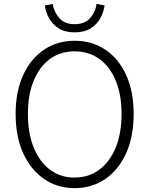

<svg xmlns="http://www.w3.org/2000/svg" viewBox="-20 -951 766 984"><path d="M361.8 13.2Q273.9 13.2 205.8 -33.7Q137.7 -80.6 98.9 -165.8Q60.1 -251 60.1 -367.2Q60.1 -482.4 98.9 -566.7Q137.7 -650.9 205.8 -696.5Q273.9 -742.2 361.8 -742.2Q451.2 -742.2 519.5 -696.5Q587.9 -650.9 626.5 -566.7Q665 -482.4 665 -367.2Q665 -251 626.5 -165.8Q587.9 -80.6 519.5 -33.7Q451.2 13.2 361.8 13.2ZM361.8 -41Q434.6 -41 488.8 -81.3Q543 -121.6 573 -194.8Q603 -268.1 603 -367.2Q603 -465.8 573 -537.8Q543 -609.9 488.8 -648.9Q434.6 -688 361.8 -688Q290 -688 236.3 -648.9Q182.6 -609.9 152.8 -537.8Q123 -465.8 123 -367.2Q123 -268.1 152.8 -194.8Q182.6 -121.6 236.3 -81.3Q290 -41 361.8 -41ZM361.8 -785.2Q313 -785.2 280.8 -805.7Q248.5 -826.2 231.2 -857.9Q213.9 -889.6 210 -922.9L250 -931.2Q256.8 -889.2 283.9 -858.2Q311 -827.1 361.8 -827.1Q414.6 -827.1 441.9 -858.2Q469.2 -889.2 475.1 -931.2L516.1 -922.9Q511.7 -889.6 494.4 -857.9Q477.1 -826.2 444.6 -805.7Q412.1 -785.2 361.8 -785.2Z"/></svg>

Font: Source Han Sans CN Light
Style: Regular
Weight: 300
Designer: Ryoko NISHIZUKA  (kana, bopomofo & ideographs); Paul D. Hunt (Latin, Greek & Cyrillic); Sandoll Communications , Soo-you
Foundry: Adobe
Version: Version 2.000;hotconv 1.0.107;makeotfexe 2.5.65593